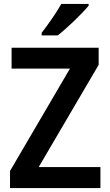

<svg xmlns="http://www.w3.org/2000/svg" viewBox="-20 -957 559 977"><path d="M431 -928V-937H292C267 -892 225 -833 192 -790V-777H274C322 -814 400 -890 431 -928ZM491 0V-107H177L482 -627V-714H39V-608H336L31 -87V0Z"/></svg>

Font: Noto Sans Lao Looped SemiCondensed SemiBold
Style: Regular
Weight: 600
Width: 4
Designer: Mark Frömberg, Ben Mitchell
Foundry: The Fontpad Ltd
Version: Version 1.002